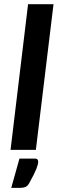

<svg xmlns="http://www.w3.org/2000/svg" viewBox="-20 -722 286 925"><path d="M30.8 0 115.2 -701.7H237.8L152.8 0ZM146.5 42Q157.7 42 160.9 46.9Q164.1 51.8 164.1 56.6Q164.1 62 162.4 69.8Q160.6 77.6 155.8 90.1Q150.9 102.5 142.3 119.9Q133.8 137.2 120.1 161.6Q112.3 174.8 102.1 179Q91.8 183.1 76.7 183.1H34.2L73.7 42Z"/></svg>

Font: Carlito
Style: Bold Italic
Weight: 700
Italic angle: -7°
Designer: Lukasz Dziedzic
Foundry: tyPoland Lukasz Dziedzic
Version: Version 1.104